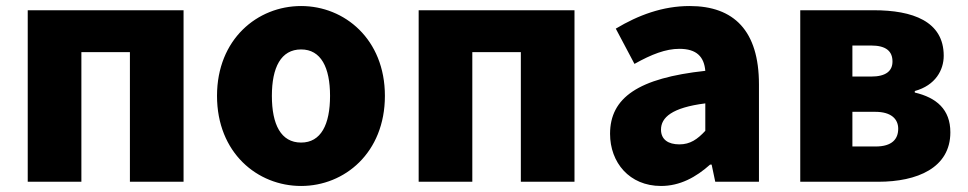

<svg xmlns="http://www.w3.org/2000/svg" viewBox="-20 -603 3210 637"><path d="M72 0H250V-430H411V0H589V-569H72Z M979 14C1123 14 1257 -96 1257 -285C1257 -473 1123 -583 979 -583C834 -583 700 -473 700 -285C700 -96 834 14 979 14ZM979 -130C912 -130 882 -190 882 -285C882 -379 912 -439 979 -439C1045 -439 1075 -379 1075 -285C1075 -190 1045 -130 979 -130Z M1369 0H1547V-430H1708V0H1886V-569H1369Z M2173 14C2236 14 2289 -15 2336 -57H2341L2353 0H2498V-323C2498 -501 2415 -583 2268 -583C2179 -583 2098 -553 2023 -508L2085 -391C2142 -423 2189 -441 2234 -441C2292 -441 2316 -414 2320 -368C2098 -344 2004 -279 2004 -159C2004 -64 2068 14 2173 14ZM2234 -124C2197 -124 2173 -140 2173 -173C2173 -213 2209 -246 2320 -260V-169C2294 -141 2270 -124 2234 -124Z M2635 0H2894C3023 0 3133 -46 3133 -164C3133 -240 3087 -279 3015 -296V-301C3084 -320 3111 -371 3111 -418C3111 -533 3007 -569 2879 -569H2635ZM2808 -349V-452H2870C2921 -452 2941 -432 2941 -399C2941 -368 2920 -349 2870 -349ZM2808 -117V-232H2884C2938 -232 2960 -207 2960 -176C2960 -142 2940 -117 2885 -117Z"/></svg>

Font: Noto Sans JP Black
Style: Regular
Weight: 900
Designer: Ryoko NISHIZUKA  (kana, bopomofo & ideographs); Paul D. Hunt (Latin, Greek & Cyrillic); Sandoll Communications , Soo-you
Foundry: Adobe
Version: Version 2.002;hotconv 1.0.116;makeotfexe 2.5.65601